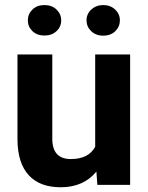

<svg xmlns="http://www.w3.org/2000/svg" viewBox="-20 -749 600 778"><path d="M50.8 0ZM370.6 -53.7Q318.4 9.8 226.1 9.8Q141.1 9.8 96.4 -39.1Q51.8 -87.9 50.8 -182.1V-528.3H191.9V-187Q191.9 -104.5 267.1 -104.5Q338.9 -104.5 365.7 -154.3V-528.3H507.3V0H374.5ZM228 -666.5Q228 -640.6 209 -622.8Q189.9 -605 160.2 -605Q129.9 -605 111.3 -623Q92.8 -641.1 92.8 -666.5Q92.8 -691.9 111.3 -710.2Q129.9 -728.5 160.2 -728.5Q190.4 -728.5 209.2 -710.2Q228 -691.9 228 -666.5ZM330.6 -666.5Q330.6 -692.9 350.3 -710.7Q370.1 -728.5 398.4 -728.5Q427.2 -728.5 446.5 -710.4Q465.8 -692.4 465.8 -666.5Q465.8 -641.1 447.3 -622.8Q428.7 -604.5 398.4 -604.5Q368.2 -604.5 349.4 -622.8Q330.6 -641.1 330.6 -666.5Z"/></svg>

Font: Roboto
Style: Bold
Weight: 700
Designer: Google
Version: Version 2.134; 2016; ttfautohint (v1.6)